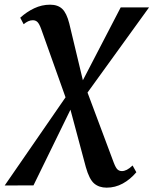

<svg xmlns="http://www.w3.org/2000/svg" viewBox="-78 -570 672 840"><path d="M388.5 251Q355.5 251 334 232.8Q312.5 214.5 297.5 161L226.5 -104L212 -135L102 -443.5Q94 -465.5 86 -473.5Q78 -481.5 65.5 -481.5Q55 -481.5 45 -476.8Q35 -472 25.5 -464L10.5 -492.5Q38.5 -518 71.8 -533.8Q105 -549.5 141 -549.5Q175 -549.5 194.2 -531.2Q213.5 -513 225 -467.5L288.5 -202.5L301 -175.5L420 142.5Q428.5 164.5 436.2 171.5Q444 178.5 455.5 178.5Q465.5 178.5 477 172.8Q488.5 167 502 154L518.5 183.5Q492 215 459 233Q426 251 388.5 251ZM-57.5 241.5 220 -160.5 273.5 -197.5 450 -537.5H574L294 -150L239 -108L68.5 241Z"/></svg>

Font: Merriweather 60pt SemiBold
Style: Italic
Weight: 600
Italic angle: -7.8°
Version: Version 2.101